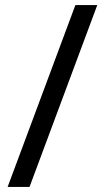

<svg xmlns="http://www.w3.org/2000/svg" viewBox="-20 -734 412 754"><path d="M362 -714 96 0H10L276 -714Z"/></svg>

Font: Noto Znamenny Musical Notation
Style: Regular
Weight: 400
Version: Version 1.003; ttfautohint (v1.8.4.7-5d5b)